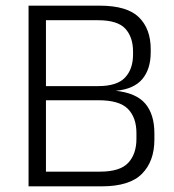

<svg xmlns="http://www.w3.org/2000/svg" viewBox="-20 -659 614 679"><path d="M339.5 0H122V-52H334Q404.5 -52 433.5 -83.2Q462.5 -114.5 462.5 -168V-188.5Q462.5 -243 432.5 -273.8Q402.5 -304.5 328 -304.5H123.5V-354.5H327.5Q393.5 -354.5 422 -384.5Q450.5 -414.5 450.5 -466.5V-476.5Q450.5 -528 423 -557.8Q395.5 -587.5 326.5 -587.5H121V-639H332Q429.5 -639 471.2 -598Q513 -557 513 -485V-474.5Q513 -414.5 483.2 -379.2Q453.5 -344 390 -338H388.5Q461.5 -330.5 493.8 -292.5Q526 -254.5 526 -187.5V-165Q526 -89 482.2 -44.5Q438.5 0 339.5 0ZM142.5 0H81V-639H142.5Z"/></svg>

Font: Anek Kannada Light
Style: Regular
Weight: 300
Designer: Vaishnavi Murthy, Maithili Shingre (Kannada) & Yesha Goshar (Latin)
Foundry: Ek Type
Version: Version 1.003